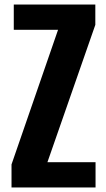

<svg xmlns="http://www.w3.org/2000/svg" viewBox="-20 -830 470 850"><path d="M31 0V-102L237 -698H41V-810H402V-720L190 -112H403V0Z"/></svg>

Font: Oswald SemiBold
Style: Regular
Weight: 600
Designer: Vernon Adams
Foundry: Vernon Adams
Version: Version 4.100; ttfautohint (v1.8.1.43-b0c9)